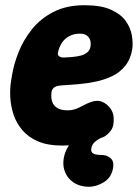

<svg xmlns="http://www.w3.org/2000/svg" viewBox="-20 -539 537 736"><path d="M218.2 19Q163 19 125.7 2.9Q88.4 -13.2 65.4 -40.4Q42.4 -67.6 31.9 -99.7Q21.4 -131.8 19.5 -164.7Q17.6 -197.6 22 -225L26 -250Q32.6 -292 51.1 -338.8Q69.6 -385.6 102.2 -426.5Q134.8 -467.4 184.8 -493.2Q234.8 -519 303.8 -519Q367.8 -519 405.8 -501.7Q443.8 -484.4 462.3 -458Q480.8 -431.6 485.5 -403Q490.2 -374.4 487.2 -352Q480.8 -313 460.9 -287.7Q441 -262.4 411.9 -248.1Q382.8 -233.8 348.6 -226.5Q314.4 -219.2 279.6 -216.2Q244.8 -213.2 213.4 -211.4Q194 -209.6 186.5 -202.9Q179 -196.2 177.4 -185.8Q174.8 -165 180 -149.2Q185.2 -133.4 200 -124.7Q214.8 -116 239.8 -116Q264.6 -116 289.5 -129.8Q314.4 -143.6 332.8 -149.2Q353.8 -156.2 371.8 -148.6Q389.8 -141 402.1 -124.8Q414.4 -108.6 415.6 -89.2Q418.2 -56 404.5 -37.9Q390.8 -19.8 375 -13Q355.2 -5.4 312.3 6.8Q269.4 19 218.2 19ZM224.8 -318.6Q282 -320.2 303.3 -330.8Q324.6 -341.4 326.8 -360.8Q329.2 -375.8 325.1 -386.7Q321 -397.6 311.4 -403.8Q301.8 -410 286.8 -410Q263.6 -410 245.8 -400.6Q228 -391.2 217 -374.5Q206 -357.8 201.6 -334.6Q201 -326.4 208.6 -322.2Q216.2 -318 224.8 -318.6ZM320 177Q286.6 177 261.4 160Q236.2 143 226.8 113.1Q217.4 83.2 230 46Q240.6 17.8 259.1 1.9Q277.6 -14 301.3 -22.4Q325 -30.8 349.6 -36.2L375 -13.6Q375 -13.6 364.6 -9Q354.2 -4.4 343.1 5.4Q332 15.2 329.8 31.6Q328.4 41.6 334.1 46.8Q339.8 52 349.5 53.5Q359.2 55 368.6 55Q389.2 55 403.4 66.9Q417.6 78.8 413.8 103Q408 140.6 379.1 158.8Q350.2 177 320 177Z"/></svg>

Font: Winky Sans
Style: Italic
Weight: 400
Italic angle: -8.97852°
Designer: Simon Atzbach
Foundry: typofactur
Version: Version 1.205